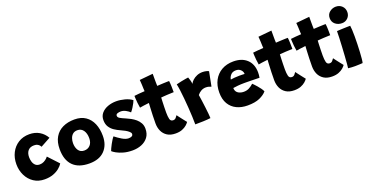

<svg xmlns="http://www.w3.org/2000/svg" viewBox="-27 -1455 4322 2227"><g transform="rotate(-20 2134.0 -341.0)"><path d="M492.5 -107Q476.5 -80 445 -54Q413.5 -28 367.8 -11.2Q322 5.5 262.5 5.5Q185.5 5.5 129 -32.2Q72.5 -70 41.8 -133Q11 -196 11 -271Q11 -349 43 -411.8Q75 -474.5 133.2 -511.2Q191.5 -548 269.5 -548Q339.5 -548 392.5 -516.5Q445.5 -485 477 -429L355.5 -362.5Q353.5 -367 345.5 -378Q337.5 -389 321.2 -398.5Q305 -408 278 -408Q228.5 -408 203 -378.5Q177.5 -349 177.5 -297.5Q177.5 -271 185.2 -243Q193 -215 212.5 -195.8Q232 -176.5 267 -176.5Q296 -176.5 318.8 -188.8Q341.5 -201 355.8 -215Q370 -229 373.5 -234.5Z M813 10Q680 10 611.2 -59.8Q542.5 -129.5 542.5 -262.5Q542.5 -352 577.8 -411.5Q613 -471 675.5 -500.5Q738 -530 819.5 -530Q901.5 -530 956.2 -492.8Q1011 -455.5 1038.8 -389.8Q1066.5 -324 1066.5 -238.5Q1066.5 -125.5 1001 -57.8Q935.5 10 813 10ZM807 -151.5Q853 -151.5 881 -182.5Q909 -213.5 909 -268Q909 -327 883 -364Q857 -401 810.5 -401Q775 -401 753.2 -382.5Q731.5 -364 721.8 -335.2Q712 -306.5 712 -276.5Q712 -222.5 736 -187Q760 -151.5 807 -151.5Z M1335 39Q1272 39 1222.5 24.8Q1173 10.5 1140.5 -8Q1108 -26.5 1096 -39Q1099 -49 1108.5 -69.5Q1118 -90 1131 -114.2Q1144 -138.5 1157.2 -159.2Q1170.5 -180 1180.5 -190.5Q1217.5 -160.5 1260.8 -134.8Q1304 -109 1338.5 -109Q1362 -109 1377.5 -117Q1393 -125 1393 -144Q1393 -158 1376.2 -173.2Q1359.5 -188.5 1334.2 -202.8Q1309 -217 1283 -228Q1244 -245 1210.2 -267.5Q1176.5 -290 1155.5 -323.8Q1134.5 -357.5 1134.5 -407Q1134.5 -457.5 1164.8 -492.2Q1195 -527 1243.8 -544.8Q1292.5 -562.5 1347 -562.5Q1397 -562.5 1451.2 -548.2Q1505.5 -534 1541.5 -506Q1538.5 -496 1527.5 -474.5Q1516.5 -453 1500.8 -428Q1485 -403 1467.5 -382Q1448.5 -400.5 1418.5 -417Q1388.5 -433.5 1357 -433.5Q1336 -433.5 1316.5 -426.8Q1297 -420 1297 -401Q1297 -382 1320.2 -368.2Q1343.5 -354.5 1388 -336Q1414 -325 1443.8 -309Q1473.5 -293 1499.8 -270.5Q1526 -248 1542.8 -217.8Q1559.5 -187.5 1559.5 -148.5Q1559.5 -85 1528.2 -43.5Q1497 -2 1446 18.5Q1395 39 1335 39Z M2040 -56Q2029.5 -39.5 2007.8 -20.5Q1986 -1.5 1952.2 11.8Q1918.5 25 1871.5 25Q1809.5 25 1769.2 -0.8Q1729 -26.5 1709.2 -69.5Q1689.5 -112.5 1689.5 -165Q1689.5 -212.5 1691.2 -263Q1693 -313.5 1695.2 -354.5Q1697.5 -395.5 1698.5 -414Q1662.5 -410 1629.5 -405.5Q1596.5 -401 1583.5 -398Q1577.5 -430 1574.5 -462.8Q1571.5 -495.5 1570.5 -519.2Q1569.5 -543 1569.5 -548.5Q1598.5 -552 1630.2 -554.8Q1662 -557.5 1698.5 -559.5Q1697.5 -569 1696.5 -593.2Q1695.5 -617.5 1695 -636Q1694 -654 1692.8 -672.2Q1691.5 -690.5 1690.5 -701L1856 -717Q1856 -711.5 1856 -691.5Q1856 -671.5 1856 -643Q1856 -627.5 1856.2 -607.8Q1856.5 -588 1857.5 -567Q1874 -568 1896.2 -569.2Q1918.5 -570.5 1931.5 -571Q1962 -572.5 1981.2 -572.8Q2000.5 -573 2006 -573Q2010 -545.5 2011 -505.2Q2012 -465 2012 -433.5Q2007 -433.5 1980 -432.2Q1953 -431 1927.5 -430Q1909.5 -429 1887.8 -427.2Q1866 -425.5 1854.5 -424.5Q1853.5 -408.5 1852.2 -376.2Q1851 -344 1850 -307.5Q1849 -271 1849 -241.5Q1849 -191.5 1856.8 -160.2Q1864.5 -129 1896.5 -129Q1917 -129 1930 -143.5Q1943 -158 1951 -171Q1958.5 -160.5 1971.5 -143.5Q1984.5 -126.5 1998.5 -108.5Q2012.5 -90.5 2024 -76Q2035.5 -61.5 2040 -56Z M2249 -449.5Q2259 -471 2281.2 -491.5Q2303.5 -512 2334.8 -525.2Q2366 -538.5 2403 -538.5Q2426 -538.5 2448.2 -533.5Q2470.5 -528.5 2480.5 -521.5L2445.5 -343Q2435 -347.5 2418 -352.8Q2401 -358 2380.5 -358Q2348.5 -358 2321.5 -343Q2294.5 -328 2274.5 -302Q2279 -274 2285 -231.2Q2291 -188.5 2296.5 -142.8Q2302 -97 2305.8 -59.5Q2309.5 -22 2309.5 -5Q2269.5 0 2218.2 1.8Q2167 3.5 2119.5 3.5Q2119.5 -37 2117.2 -91.2Q2115 -145.5 2110.8 -205Q2106.5 -264.5 2101.2 -322Q2096 -379.5 2089.5 -427.8Q2083 -476 2076 -506Q2103 -513.5 2135.8 -520.2Q2168.5 -527 2194.5 -531.2Q2220.5 -535.5 2227.5 -536Q2233.5 -522.5 2241 -495.2Q2248.5 -468 2249 -449.5Z M3004.5 -82.5Q2974.5 -46 2917 -20.2Q2859.5 5.5 2767.5 5.5Q2691.5 5.5 2632.8 -22.8Q2574 -51 2540.5 -107.2Q2507 -163.5 2507 -247.5Q2507 -333.5 2541 -397.2Q2575 -461 2637 -496.5Q2699 -532 2782 -532Q2886.5 -532 2947.8 -475.2Q3009 -418.5 3010.5 -316.5Q3011 -282 3004.5 -249.5Q2997 -250 2971 -250.5Q2945 -251 2913 -251.8Q2881 -252.5 2853.8 -252.8Q2826.5 -253 2815.5 -253Q2774.5 -253 2737.8 -249.5Q2701 -246 2678 -242Q2678 -225.5 2682.5 -213Q2691 -187 2718 -173Q2745 -159 2779 -159Q2816 -159 2845 -174.2Q2874 -189.5 2900.5 -214Q2903.5 -211.5 2916.8 -198Q2930 -184.5 2947.5 -164.5Q2965 -144.5 2980.8 -122.8Q2996.5 -101 3004.5 -82.5ZM2685 -344Q2703.5 -347 2731.2 -349.8Q2759 -352.5 2796 -352.5Q2816 -352.5 2833.2 -351.8Q2850.5 -351 2857.5 -350.5Q2857.5 -359 2854.5 -369.5Q2848.5 -391.5 2828 -408.2Q2807.5 -425 2775.5 -425Q2732.5 -425 2709.8 -398.2Q2687 -371.5 2685 -344Z M3505 -56Q3494.5 -39.5 3472.8 -20.5Q3451 -1.5 3417.2 11.8Q3383.5 25 3336.5 25Q3274.5 25 3234.2 -0.8Q3194 -26.5 3174.2 -69.5Q3154.5 -112.5 3154.5 -165Q3154.5 -212.5 3156.2 -263Q3158 -313.5 3160.2 -354.5Q3162.5 -395.5 3163.5 -414Q3127.5 -410 3094.5 -405.5Q3061.5 -401 3048.5 -398Q3042.5 -430 3039.5 -462.8Q3036.5 -495.5 3035.5 -519.2Q3034.5 -543 3034.5 -548.5Q3063.5 -552 3095.2 -554.8Q3127 -557.5 3163.5 -559.5Q3162.5 -569 3161.5 -593.2Q3160.5 -617.5 3160 -636Q3159 -654 3157.8 -672.2Q3156.5 -690.5 3155.5 -701L3321 -717Q3321 -711.5 3321 -691.5Q3321 -671.5 3321 -643Q3321 -627.5 3321.2 -607.8Q3321.5 -588 3322.5 -567Q3339 -568 3361.2 -569.2Q3383.5 -570.5 3396.5 -571Q3427 -572.5 3446.2 -572.8Q3465.5 -573 3471 -573Q3475 -545.5 3476 -505.2Q3477 -465 3477 -433.5Q3472 -433.5 3445 -432.2Q3418 -431 3392.5 -430Q3374.5 -429 3352.8 -427.2Q3331 -425.5 3319.5 -424.5Q3318.5 -408.5 3317.2 -376.2Q3316 -344 3315 -307.5Q3314 -271 3314 -241.5Q3314 -191.5 3321.8 -160.2Q3329.5 -129 3361.5 -129Q3382 -129 3395 -143.5Q3408 -158 3416 -171Q3423.5 -160.5 3436.5 -143.5Q3449.5 -126.5 3463.5 -108.5Q3477.5 -90.5 3489 -76Q3500.5 -61.5 3505 -56Z M3972 -56Q3961.5 -39.5 3939.8 -20.5Q3918 -1.5 3884.2 11.8Q3850.5 25 3803.5 25Q3741.5 25 3701.2 -0.8Q3661 -26.5 3641.2 -69.5Q3621.5 -112.5 3621.5 -165Q3621.5 -212.5 3623.2 -263Q3625 -313.5 3627.2 -354.5Q3629.5 -395.5 3630.5 -414Q3594.5 -410 3561.5 -405.5Q3528.5 -401 3515.5 -398Q3509.5 -430 3506.5 -462.8Q3503.5 -495.5 3502.5 -519.2Q3501.5 -543 3501.5 -548.5Q3530.5 -552 3562.2 -554.8Q3594 -557.5 3630.5 -559.5Q3629.5 -569 3628.5 -593.2Q3627.5 -617.5 3627 -636Q3626 -654 3624.8 -672.2Q3623.5 -690.5 3622.5 -701L3788 -717Q3788 -711.5 3788 -691.5Q3788 -671.5 3788 -643Q3788 -627.5 3788.2 -607.8Q3788.5 -588 3789.5 -567Q3806 -568 3828.2 -569.2Q3850.5 -570.5 3863.5 -571Q3894 -572.5 3913.2 -572.8Q3932.5 -573 3938 -573Q3942 -545.5 3943 -505.2Q3944 -465 3944 -433.5Q3939 -433.5 3912 -432.2Q3885 -431 3859.5 -430Q3841.5 -429 3819.8 -427.2Q3798 -425.5 3786.5 -424.5Q3785.5 -408.5 3784.2 -376.2Q3783 -344 3782 -307.5Q3781 -271 3781 -241.5Q3781 -191.5 3788.8 -160.2Q3796.5 -129 3828.5 -129Q3849 -129 3862 -143.5Q3875 -158 3883 -171Q3890.5 -160.5 3903.5 -143.5Q3916.5 -126.5 3930.5 -108.5Q3944.5 -90.5 3956 -76Q3967.5 -61.5 3972 -56Z M4122 -517Q4073 -517 4039.2 -545.2Q4005.5 -573.5 4005.5 -620.5Q4005.5 -668 4039.8 -695.2Q4074 -722.5 4116.5 -722.5Q4162 -722.5 4192.2 -693.2Q4222.5 -664 4222.5 -618Q4222.5 -575.5 4193.5 -546.2Q4164.5 -517 4122 -517ZM4186.5 -1Q4177.5 -0.5 4150.8 1.2Q4124 3 4094.5 3Q4073 3 4051 1.8Q4029 0.5 4007.5 -2Q4010 -15 4013.2 -54.8Q4016.5 -94.5 4020 -148.8Q4023.5 -203 4026.8 -261Q4030 -319 4032 -369.5Q4034 -420 4034 -451Q4045.5 -452 4067.5 -453Q4089.5 -454 4114.8 -455Q4140 -456 4162.8 -456.5Q4185.5 -457 4199 -457Q4202 -440.5 4204 -404.2Q4206 -368 4206 -323Q4206 -277.5 4204.5 -227.8Q4203 -178 4200.5 -132Q4198 -86 4194.5 -51.2Q4191 -16.5 4186.5 -1Z"/></g></svg>

Font: Grandstander ExtraBold
Style: Regular
Weight: 800
Designer: Tyler Finck
Foundry: Etcetera Type Co
Version: Version 1.200; ttfautohint (v1.8.3)